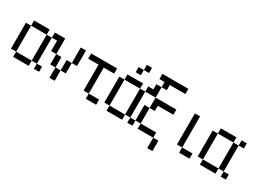

<svg xmlns="http://www.w3.org/2000/svg" viewBox="-43 -1752 3586 2671"><g transform="rotate(30 1750.0 -417.0)"><path d="M0 -166.7V-583.3H83.3V-166.7ZM83.3 -166.7H333.3V-83.3H83.3ZM83.3 -583.3V-666.7H333.3V-583.3ZM333.3 -166.7V-583.3H416.7V-166.7ZM416.7 -166.7H500V-83.3H416.7ZM416.7 -583.3V-666.7H500V-583.3Z M500 -416.7V-666.7H583.3V-416.7ZM583.3 -416.7H666.7V-250H583.3ZM666.7 -83.3V-250H750V-83.3ZM750 -416.7H833.3V-250H750ZM833.3 -416.7V-666.7H916.7V-416.7Z M1000 -583.3V-666.7H1416.7V-583.3H1250V-166.7H1166.7V-583.3ZM1416.7 -166.7V-83.3H1250V-166.7Z M1500 -166.7V-583.3H1583.3V-166.7ZM1666.7 -750V-833.3H1750V-750ZM1833.3 -166.7V-83.3H1583.3V-166.7ZM1833.3 -583.3H1916.7V-166.7H1833.3ZM1833.3 -833.3H1750V-916.7H1833.3ZM1833.3 -666.7V-583.3H1583.3V-666.7ZM2000 -166.7V-83.3H1916.7V-166.7ZM2000 -583.3H1916.7V-666.7H2000Z M2000 -166.7V-416.7H2083.3V-166.7ZM2000 -583.3V-750H2083.3V-583.3ZM2000 -833.3V-916.7H2416.7V-833.3H2166.7V-750H2083.3V-833.3ZM2166.7 -416.7H2083.3V-583.3H2416.7V-500H2166.7ZM2333.3 -166.7V-83.3H2083.3V-166.7ZM2333.3 -83.3H2416.7V83.3H2333.3Z M2916.7 -166.7V-83.3H2750V-166.7ZM2666.7 -166.7V-666.7H2750V-166.7Z M3000 -166.7V-583.3H3083.3V-166.7ZM3083.3 -166.7H3333.3V-83.3H3083.3ZM3083.3 -583.3V-666.7H3333.3V-583.3ZM3333.3 -166.7V-583.3H3416.7V-166.7ZM3416.7 -166.7H3500V-83.3H3416.7ZM3416.7 -583.3V-666.7H3500V-583.3Z"/></g></svg>

Font: GalmuriMono11 Regular
Style: Regular
Weight: 400
Designer: Lee Minseo (quiple)
Version: Version 2.399;hotconv 1.1.1;makeotfexe 2.6.0 DEVELOPMENT